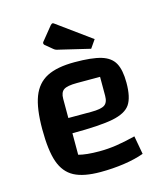

<svg xmlns="http://www.w3.org/2000/svg" viewBox="-109 -794 765 888"><g transform="rotate(-15 274.0 -350.0)"><path d="M456 -108 472 -20Q431 -5 376.5 3Q322 11 263 11Q182 11 137 -13Q92 -37 72.5 -92.5Q53 -148 53 -250Q53 -349 74.5 -405Q96 -461 144.5 -486Q193 -511 277 -511Q360 -511 404.5 -497.5Q449 -484 467 -451Q485 -418 485 -357Q485 -287 462.5 -254Q440 -221 377.5 -208.5Q315 -196 183 -196V-93Q220 -83 282 -83Q323 -83 363.5 -89Q404 -95 456 -108ZM183 -361V-269H293Q339 -269 356.5 -280.5Q374 -292 374 -324V-415H263Q217 -415 200 -403.5Q183 -392 183 -361ZM221 -586Q207 -588 198 -596L168 -621Q160 -626 160 -633Q160 -638 168 -646L215 -704Q221 -711 226 -711Q229 -711 234 -707L395 -590L368 -551Z"/></g></svg>

Font: Changa Medium
Style: Regular
Weight: 500
Designer: Eduardo Rodriguez Tunni
Foundry: Eduardo Rodriguez Tunni
Version: Version 2.002; ttfautohint (v1.5) -l 8 -r 50 -G 150 -x 14 -H